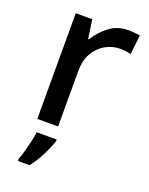

<svg xmlns="http://www.w3.org/2000/svg" viewBox="-144 -624 714 920"><g transform="rotate(20 212.5 -164.0)"><path d="M349 -549Q363 -549 379.5 -547.5Q396 -546 408 -544L397 -445Q371 -452 343 -452Q303 -452 267.5 -432Q232 -412 210.5 -374.5Q189 -337 189 -284V0H83V-539H167L181 -443H185Q211 -486 252 -517.5Q293 -549 349 -549ZM204 70Q195 99 173 143Q151 187 124 221H65V209Q72 191 79.5 164.5Q87 138 93.5 110Q100 82 102 61H204Z"/></g></svg>

Font: Noto Sans Ethiopic Medium
Style: Regular
Weight: 500
Designer: Monotype Design Team
Foundry: Monotype Imaging Inc.
Version: Version 2.102; ttfautohint (v1.8.4.7-5d5b)